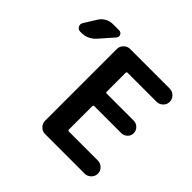

<svg xmlns="http://www.w3.org/2000/svg" viewBox="-180 -964 1165 1165"><g transform="rotate(45 402.0 -381.5)"><path d="M347 0Q324 0 307 -17Q290 -34 290 -57V-673Q290 -696 307 -713Q324 -730 347 -730H687Q710 -730 727 -713Q744 -696 744 -673Q744 -650 727 -633.5Q710 -617 687 -617H439Q430 -617 430 -608V-446Q430 -438 439 -438H670Q692 -438 708 -422Q724 -406 724 -384Q724 -362 708 -346.5Q692 -331 670 -331H439Q430 -331 430 -322V-122Q430 -113 439 -113H687Q710 -113 727 -96.5Q744 -80 744 -57Q744 -34 727 -17Q710 0 687 0ZM60 -590Q41 -590 32 -606Q23 -622 33 -638L81 -715Q94 -737 117 -750Q140 -763 167 -763H220Q236 -763 243 -748Q250 -733 239 -721L161 -632Q123 -590 67 -590Z"/></g></svg>

Font: Rounded Mplus 1c Bold
Style: Bold
Weight: 700
Version: Version 1.059.20150529